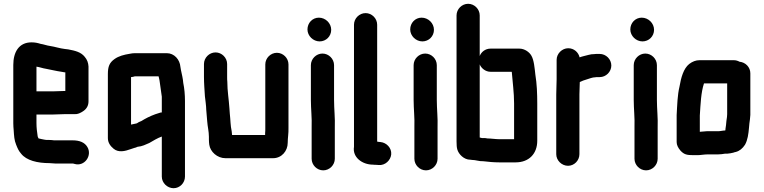

<svg xmlns="http://www.w3.org/2000/svg" viewBox="-20 -791 4021 1011"><path d="M259 -310H172V-440C188 -438 206 -431 221 -429C249 -424 275 -417 304 -413L321 -410H324V-312H321C309 -312 274 -310 259 -310ZM321 -190H374C388 -189 403 -195 420 -207C437 -219 446 -236 446 -257V-441C445 -460 439 -477 426 -492C406 -517 376 -524 339 -531L322 -533C295 -536 270 -545 243 -549C227 -551 209 -558 194 -560C178 -565 164 -568 146 -568C79 -568 50 -516 50 -449V-142C50 -129 51 -117 52 -106C54 -75 55 -53 65 -29C73 -9 78 3 91 18C119 54 177 68 241 68C250 68 261 70 271 70H364L372 72C425 88 467 28 440 -17C426 -41 399 -52 363 -52H265C257 -53 249 -54 240 -54H226C220 -55 215 -55 212 -56L197 -59C192 -60 187 -61 184 -62H183C182 -65 178 -71 178 -76C175 -96 172 -118 172 -143V-188H259C274 -188 307 -190 321 -190Z M670 -135V-385C676 -385 683 -387 690 -389H815C817 -383 819 -372 820 -367L822 -353C825 -334 829 -303 832 -282V-199C827 -199 823 -198 818 -196C790 -188 763 -176 740 -163L725 -154L711 -148C707 -145 699 -140 694 -140C686 -138 679 -137 670 -135ZM894 200C927 200 954 172 954 139V-259C954 -292 951 -326 945 -354L943 -372C940 -393 933 -417 930 -439C927 -477 898 -511 858 -511H692C682 -511 673 -510 664 -508C633 -503 605 -496 583 -480C556 -461 548 -440 548 -401V-64C548 -40 561 -22 578 -8C604 14 639 5 669 -6L687 -12C692 -13 699 -15 704 -18C729 -20 747 -30 766 -38C785 -49 809 -64 832 -72V139C832 172 861 200 894 200Z M1115 -515C1082 -515 1054 -487 1054 -454V-386C1054 -352 1057 -318 1059 -284C1061 -266 1066 -232 1066 -213C1067 -195 1070 -171 1071 -153C1073 -124 1080 -99 1080 -71V-56C1080 -46 1081 -37 1082 -29C1087 8 1124 42 1167 42H1418C1463 42 1495 4 1495 -39C1495 -66 1500 -89 1499 -118V-452C1499 -485 1471 -513 1438 -513C1405 -513 1377 -485 1377 -452V-116C1377 -107 1377 -98 1376 -90V-80H1202L1200 -100C1193 -131 1194 -159 1190 -193L1188 -221C1185 -268 1177 -312 1177 -360C1176 -369 1176 -377 1176 -386V-454C1176 -487 1148 -515 1115 -515Z M1617 -448V-265C1617 -218 1623 -168 1621 -123V45C1621 78 1649 106 1682 106C1715 106 1743 78 1743 45V-121C1745 -168 1739 -217 1739 -265V-448C1739 -481 1711 -509 1678 -509C1645 -509 1617 -481 1617 -448ZM1599 -636C1599 -602 1629 -573 1663 -573C1697 -573 1724 -600 1724 -634C1724 -669 1694 -698 1659 -698C1625 -698 1599 -670 1599 -636Z M1844 -661V-18C1835 37 1887 76 1944 76C1950 77 1956 77 1963 77L1974 78C2008 81 2037 53 2040 22C2043 -12 2015 -40 1984 -43L1973 -44C1971 -45 1969 -45 1966 -45V-661C1966 -694 1938 -722 1905 -722C1872 -722 1844 -694 1844 -661Z M2158 -448V-265C2158 -218 2164 -168 2162 -123V45C2162 78 2190 106 2223 106C2256 106 2284 78 2284 45V-121C2286 -168 2280 -217 2280 -265V-448C2280 -481 2252 -509 2219 -509C2186 -509 2158 -481 2158 -448ZM2140 -636C2140 -602 2170 -573 2204 -573C2238 -573 2265 -600 2265 -634C2265 -669 2235 -698 2200 -698C2166 -698 2140 -670 2140 -636Z M2563 -413H2674C2675 -412 2675 -412 2675 -411C2679 -358 2687 -304 2687 -246V-58H2609C2589 -58 2565 -62 2547 -62C2538 -64 2529 -65 2518 -64C2515 -65 2511 -66 2506 -67V-452C2514 -432 2536 -413 2563 -413ZM2445 -771C2412 -771 2384 -743 2384 -710V-46C2384 -28 2385 -14 2388 -4C2395 21 2423 50 2456 50C2458 50 2461 50 2464 51C2485 51 2503 59 2524 58H2525C2549 61 2580 64 2609 64H2695C2765 64 2809 19 2809 -50V-244C2809 -298 2807 -350 2799 -398C2795 -433 2792 -474 2778 -498C2768 -516 2743 -535 2715 -535H2563C2535 -535 2514 -517 2506 -496V-710C2506 -743 2478 -771 2445 -771Z M3199 -446C3199 -479 3171 -507 3138 -507H3128C3121 -507 3114 -507 3108 -506C3099 -506 3089 -505 3079 -502C3062 -497 3048 -495 3032 -489C3026 -515 3003 -537 2972 -537C2940 -537 2911 -509 2911 -476V-374C2911 -350 2909 -319 2909 -293V21C2909 54 2938 82 2971 82C3004 82 3031 54 3031 21V-295C3031 -316 3033 -339 3033 -359C3042 -364 3059 -370 3070 -373C3083 -377 3100 -384 3114 -384C3118 -385 3123 -385 3128 -385H3138C3171 -385 3199 -413 3199 -446Z M3317 -448V-265C3317 -218 3323 -168 3321 -123V45C3321 78 3349 106 3382 106C3415 106 3443 78 3443 45V-121C3445 -168 3439 -217 3439 -265V-448C3439 -481 3411 -509 3378 -509C3345 -509 3317 -481 3317 -448ZM3299 -636C3299 -602 3329 -573 3363 -573C3397 -573 3424 -600 3424 -634C3424 -669 3394 -698 3359 -698C3325 -698 3299 -670 3299 -636Z M3761 -100H3701C3690 -100 3676 -97 3665 -97V-183C3669 -244 3671 -304 3687 -352H3809V-190C3808 -183 3808 -178 3808 -175C3807 -169 3806 -162 3805 -154L3803 -133L3800 -112C3800 -109 3800 -107 3799 -104C3786 -104 3774 -100 3761 -100ZM3705 22H3761C3772 22 3788 20 3799 18H3811C3820 17 3830 16 3841 13C3846 11 3850 10 3855 9C3874 4 3890 -9 3903 -29C3917 -54 3921 -85 3924 -119L3926 -141C3928 -158 3930 -165 3931 -186V-405C3931 -438 3905 -463 3874 -466C3865 -471 3855 -474 3844 -474H3663C3644 -474 3626 -467 3609 -454C3579 -430 3566 -382 3558 -335C3547 -290 3546 -237 3543 -185V-43C3543 -28 3550 -13 3563 2C3582 23 3598 26 3631 26H3654C3668 26 3689 22 3705 22Z"/></svg>

Font: Electronic
Style: Ti
Weight: 900
Version: Version 1.011